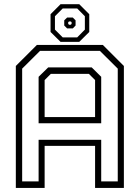

<svg xmlns="http://www.w3.org/2000/svg" viewBox="-20 -920 684 940"><path d="M57.5 0V-597L160.5 -700H483.5L586.5 -597V0H445.5V-206H198.5V0ZM88.5 -32H169V-235.5H475.5V-32H556.5V-584L469 -671H176L88.5 -584ZM198.5 -347H445.5V-528L415 -558.5H229L198.5 -528ZM169 -316.5V-544L216 -590H429L475.5 -544V-316.5ZM276.5 -715 227.5 -763.5V-850.5L276.5 -899.5H368L417 -850.5V-763.5L368 -715ZM287 -737H358L395.5 -775V-840.5L358 -878.5H287L249 -840.5V-775ZM308.5 -781 294.5 -795V-820.5L308.5 -834H336.5L350 -820.5V-795L336.5 -781ZM318 -799H326.5L330.5 -803V-811.5L326.5 -815H318L314 -811.5V-803Z"/></svg>

Font: Tourney Light
Style: Regular
Weight: 300
Version: Version 1.015